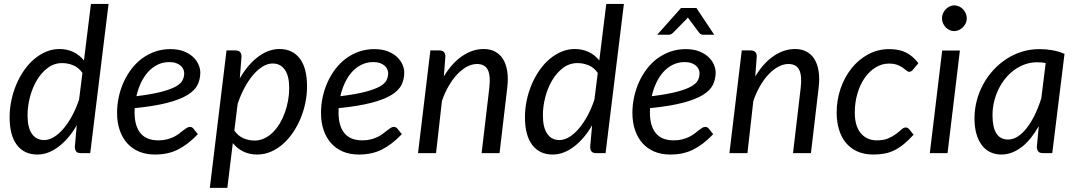

<svg xmlns="http://www.w3.org/2000/svg" viewBox="-20 -756 5318 948"><path d="M387 -396Q368 -423 341.2 -433.8Q314.5 -444.5 287 -444.5Q247.5 -444.5 216 -421Q184.5 -397.5 162.2 -360.2Q140 -323 128 -277Q116 -231 116 -186.5Q116 -127 137.2 -95.8Q158.5 -64.5 198 -64.5Q222 -64.5 246.5 -79.5Q271 -94.5 293.8 -121.2Q316.5 -148 336.2 -184.5Q356 -221 370.5 -264.5ZM516 -736.5 425.5 0H379Q361.5 0 355.5 -9Q349.5 -18 349.5 -31L359 -137.5Q340 -104.5 317.5 -78Q295 -51.5 270.2 -32.5Q245.5 -13.5 218.8 -3.2Q192 7 164.5 7Q99.5 7 63.5 -40.2Q27.5 -87.5 27.5 -177.5Q27.5 -218.5 36 -259.5Q44.5 -300.5 60.2 -338Q76 -375.5 98.2 -407.8Q120.5 -440 148 -463.5Q175.5 -487 207.2 -500.5Q239 -514 274 -514Q311.5 -514 342.2 -499.2Q373 -484.5 394.5 -457.5L429 -736.5Z M816 -449.5Q784.5 -449.5 758 -436.5Q731.5 -423.5 711 -400.8Q690.5 -378 676 -347.2Q661.5 -316.5 653.5 -281Q730.5 -290.5 777 -302.8Q823.5 -315 848.5 -329.2Q873.5 -343.5 881.5 -360Q889.5 -376.5 889.5 -394.5Q889.5 -403.5 885.5 -413.2Q881.5 -423 872.8 -431Q864 -439 850 -444.2Q836 -449.5 816 -449.5ZM957 -93.5Q931.5 -67 907 -48.2Q882.5 -29.5 857.2 -17Q832 -4.5 804.2 1.2Q776.5 7 744.5 7Q701 7 666.5 -7.5Q632 -22 608 -48.8Q584 -75.5 571 -113.5Q558 -151.5 558 -198.5Q558 -237.5 566.2 -276.2Q574.5 -315 590.2 -350Q606 -385 628.8 -415Q651.5 -445 680.8 -466.8Q710 -488.5 745.2 -501Q780.5 -513.5 821 -513.5Q859.5 -513.5 887.5 -502.5Q915.5 -491.5 933.5 -474.5Q951.5 -457.5 960.2 -437Q969 -416.5 969 -398Q969 -365 955.5 -337.2Q942 -309.5 906 -287.2Q870 -265 807 -248.5Q744 -232 645 -222Q645 -216.5 644.8 -211.2Q644.5 -206 644.5 -200.5Q644.5 -133.5 673.8 -98.2Q703 -63 762 -63Q786 -63 804.8 -68Q823.5 -73 838.2 -80.2Q853 -87.5 864.2 -96.2Q875.5 -105 884.8 -112.2Q894 -119.5 902 -124.5Q910 -129.5 918 -129.5Q927.5 -129.5 935 -121Z M1137 -111Q1156 -84.5 1182.5 -73.2Q1209 -62 1236.5 -62Q1262.5 -62 1285.5 -73Q1308.5 -84 1327.5 -102.8Q1346.5 -121.5 1361.5 -146.8Q1376.5 -172 1386.8 -200.8Q1397 -229.5 1402.5 -260.2Q1408 -291 1408 -321Q1408 -380.5 1386.5 -411.5Q1365 -442.5 1326 -442.5Q1302 -442.5 1277.5 -427.8Q1253 -413 1230.2 -386.5Q1207.5 -360 1187.8 -323.5Q1168 -287 1153.5 -243.5ZM1164 -369Q1183 -402 1205.5 -428.8Q1228 -455.5 1253 -474.5Q1278 -493.5 1304.8 -503.8Q1331.5 -514 1359.5 -514Q1424.5 -514 1460.2 -467Q1496 -420 1496 -329.5Q1496 -288.5 1487.5 -247.5Q1479 -206.5 1463.2 -169.2Q1447.5 -132 1425.2 -99.8Q1403 -67.5 1375.8 -43.8Q1348.5 -20 1316.5 -6.5Q1284.5 7 1249.5 7Q1212 7 1181.5 -7.8Q1151 -22.5 1129.5 -49.5L1102.5 171.5H1016L1098.5 -507H1142.5Q1172.5 -507 1172.5 -477Z M1823 -449.5Q1791.5 -449.5 1765 -436.5Q1738.5 -423.5 1718 -400.8Q1697.5 -378 1683 -347.2Q1668.5 -316.5 1660.5 -281Q1737.5 -290.5 1784 -302.8Q1830.5 -315 1855.5 -329.2Q1880.5 -343.5 1888.5 -360Q1896.5 -376.5 1896.5 -394.5Q1896.5 -403.5 1892.5 -413.2Q1888.5 -423 1879.8 -431Q1871 -439 1857 -444.2Q1843 -449.5 1823 -449.5ZM1964 -93.5Q1938.5 -67 1914 -48.2Q1889.5 -29.5 1864.2 -17Q1839 -4.5 1811.2 1.2Q1783.5 7 1751.5 7Q1708 7 1673.5 -7.5Q1639 -22 1615 -48.8Q1591 -75.5 1578 -113.5Q1565 -151.5 1565 -198.5Q1565 -237.5 1573.2 -276.2Q1581.5 -315 1597.2 -350Q1613 -385 1635.8 -415Q1658.5 -445 1687.8 -466.8Q1717 -488.5 1752.2 -501Q1787.5 -513.5 1828 -513.5Q1866.5 -513.5 1894.5 -502.5Q1922.5 -491.5 1940.5 -474.5Q1958.5 -457.5 1967.2 -437Q1976 -416.5 1976 -398Q1976 -365 1962.5 -337.2Q1949 -309.5 1913 -287.2Q1877 -265 1814 -248.5Q1751 -232 1652 -222Q1652 -216.5 1651.8 -211.2Q1651.5 -206 1651.5 -200.5Q1651.5 -133.5 1680.8 -98.2Q1710 -63 1769 -63Q1793 -63 1811.8 -68Q1830.5 -73 1845.2 -80.2Q1860 -87.5 1871.2 -96.2Q1882.5 -105 1891.8 -112.2Q1901 -119.5 1909 -124.5Q1917 -129.5 1925 -129.5Q1934.5 -129.5 1942 -121Z M2171.5 -378.5Q2212 -445.5 2263 -479.8Q2314 -514 2368 -514Q2400 -514 2424.2 -501.2Q2448.5 -488.5 2463.8 -464Q2479 -439.5 2484.5 -403.8Q2490 -368 2484.5 -322.5L2446.5 0H2358L2396 -322.5Q2403 -382.5 2388.5 -411.2Q2374 -440 2335 -440Q2311 -440 2286.2 -427Q2261.5 -414 2238.5 -390Q2215.5 -366 2195.8 -332.2Q2176 -298.5 2162 -257L2133 0H2044L2105 -507H2149Q2179 -507 2179 -477Z M2931.5 -396Q2912.5 -423 2885.8 -433.8Q2859 -444.5 2831.5 -444.5Q2792 -444.5 2760.5 -421Q2729 -397.5 2706.8 -360.2Q2684.5 -323 2672.5 -277Q2660.5 -231 2660.5 -186.5Q2660.5 -127 2681.8 -95.8Q2703 -64.5 2742.5 -64.5Q2766.5 -64.5 2791 -79.5Q2815.5 -94.5 2838.2 -121.2Q2861 -148 2880.8 -184.5Q2900.5 -221 2915 -264.5ZM3060.5 -736.5 2970 0H2923.5Q2906 0 2900 -9Q2894 -18 2894 -31L2903.5 -137.5Q2884.5 -104.5 2862 -78Q2839.5 -51.5 2814.8 -32.5Q2790 -13.5 2763.2 -3.2Q2736.5 7 2709 7Q2644 7 2608 -40.2Q2572 -87.5 2572 -177.5Q2572 -218.5 2580.5 -259.5Q2589 -300.5 2604.8 -338Q2620.5 -375.5 2642.8 -407.8Q2665 -440 2692.5 -463.5Q2720 -487 2751.8 -500.5Q2783.5 -514 2818.5 -514Q2856 -514 2886.8 -499.2Q2917.5 -484.5 2939 -457.5L2973.5 -736.5Z M3360.5 -449.5Q3329 -449.5 3302.5 -436.5Q3276 -423.5 3255.5 -400.8Q3235 -378 3220.5 -347.2Q3206 -316.5 3198 -281Q3275 -290.5 3321.5 -302.8Q3368 -315 3393 -329.2Q3418 -343.5 3426 -360Q3434 -376.5 3434 -394.5Q3434 -403.5 3430 -413.2Q3426 -423 3417.2 -431Q3408.5 -439 3394.5 -444.2Q3380.5 -449.5 3360.5 -449.5ZM3501.5 -93.5Q3476 -67 3451.5 -48.2Q3427 -29.5 3401.8 -17Q3376.5 -4.5 3348.8 1.2Q3321 7 3289 7Q3245.5 7 3211 -7.5Q3176.5 -22 3152.5 -48.8Q3128.5 -75.5 3115.5 -113.5Q3102.5 -151.5 3102.5 -198.5Q3102.5 -237.5 3110.8 -276.2Q3119 -315 3134.8 -350Q3150.5 -385 3173.2 -415Q3196 -445 3225.2 -466.8Q3254.5 -488.5 3289.8 -501Q3325 -513.5 3365.5 -513.5Q3404 -513.5 3432 -502.5Q3460 -491.5 3478 -474.5Q3496 -457.5 3504.8 -437Q3513.5 -416.5 3513.5 -398Q3513.5 -365 3500 -337.2Q3486.5 -309.5 3450.5 -287.2Q3414.5 -265 3351.5 -248.5Q3288.5 -232 3189.5 -222Q3189.5 -216.5 3189.2 -211.2Q3189 -206 3189 -200.5Q3189 -133.5 3218.2 -98.2Q3247.5 -63 3306.5 -63Q3330.5 -63 3349.2 -68Q3368 -73 3382.8 -80.2Q3397.5 -87.5 3408.8 -96.2Q3420 -105 3429.2 -112.2Q3438.5 -119.5 3446.5 -124.5Q3454.5 -129.5 3462.5 -129.5Q3472 -129.5 3479.5 -121ZM3506.5 -584.5H3451.5Q3446.5 -584.5 3441.8 -586.5Q3437 -588.5 3432.5 -594L3383 -660Q3381.5 -662.5 3379.8 -664.8Q3378 -667 3376.5 -669.5Q3374 -667 3372 -664.5Q3370 -662 3368 -660L3303 -594Q3293.5 -584.5 3282 -584.5H3225L3342.5 -716.5H3418.5Z M3709 -378.5Q3749.5 -445.5 3800.5 -479.8Q3851.5 -514 3905.5 -514Q3937.5 -514 3961.8 -501.2Q3986 -488.5 4001.2 -464Q4016.5 -439.5 4022 -403.8Q4027.5 -368 4022 -322.5L3984 0H3895.5L3933.5 -322.5Q3940.5 -382.5 3926 -411.2Q3911.5 -440 3872.5 -440Q3848.5 -440 3823.8 -427Q3799 -414 3776 -390Q3753 -366 3733.2 -332.2Q3713.5 -298.5 3699.5 -257L3670.5 0H3581.5L3642.5 -507H3686.5Q3716.5 -507 3716.5 -477Z M4491 -91Q4465 -62.5 4441.5 -43.5Q4418 -24.5 4394.5 -13.2Q4371 -2 4345.8 2.5Q4320.5 7 4291.5 7Q4247.5 7 4213.8 -8Q4180 -23 4157.2 -50.2Q4134.5 -77.5 4122.8 -115.8Q4111 -154 4111 -200Q4111 -261.5 4130.2 -318Q4149.5 -374.5 4184 -418Q4218.5 -461.5 4266.2 -487.5Q4314 -513.5 4370.5 -513.5Q4421 -513.5 4455 -495.8Q4489 -478 4514.5 -444L4486.5 -410.5Q4483 -406.5 4478.8 -404Q4474.5 -401.5 4469 -401.5Q4462 -401.5 4455.2 -407.8Q4448.5 -414 4437.5 -421.8Q4426.5 -429.5 4410.2 -435.8Q4394 -442 4368.5 -442Q4334 -442 4303.5 -423.2Q4273 -404.5 4250 -372Q4227 -339.5 4213.8 -295Q4200.5 -250.5 4200.5 -199.5Q4200.5 -168.5 4207.5 -143.2Q4214.5 -118 4228.5 -100.2Q4242.5 -82.5 4262.8 -72.8Q4283 -63 4310 -63Q4343.5 -63 4366.2 -73Q4389 -83 4404.5 -94.8Q4420 -106.5 4430.8 -116.5Q4441.5 -126.5 4452 -126.5Q4461.5 -126.5 4469 -118L4491 -91Z M4719.5 -506.5 4658.5 0H4571L4632 -506.5ZM4753.5 -665.5Q4753.5 -652.5 4748.2 -641.2Q4743 -630 4734.2 -621.2Q4725.5 -612.5 4714.2 -607.5Q4703 -602.5 4691 -602.5Q4679.5 -602.5 4668.5 -607.5Q4657.5 -612.5 4649.2 -621.2Q4641 -630 4636 -641.2Q4631 -652.5 4631 -665.5Q4631 -678.5 4636 -690Q4641 -701.5 4649.5 -710.2Q4658 -719 4669 -724.2Q4680 -729.5 4691.5 -729.5Q4703.5 -729.5 4714.8 -724.5Q4726 -719.5 4734.5 -710.8Q4743 -702 4748.2 -690.2Q4753.5 -678.5 4753.5 -665.5Z M5143 -444.5Q5132 -447 5121.2 -447.8Q5110.5 -448.5 5100 -448.5Q5070 -448.5 5042 -438.8Q5014 -429 4989.5 -411.5Q4965 -394 4945 -369.8Q4925 -345.5 4910.8 -316.5Q4896.5 -287.5 4888.5 -254.8Q4880.5 -222 4880.5 -187.5Q4880.5 -67 4957.5 -67Q4982 -67 5005.5 -82.2Q5029 -97.5 5050.2 -124.8Q5071.5 -152 5089.5 -189.2Q5107.5 -226.5 5121.5 -271ZM5109 -133.5Q5091 -101.5 5070.2 -75.5Q5049.5 -49.5 5026.2 -31.2Q5003 -13 4977.2 -3Q4951.5 7 4924 7Q4894 7 4869.5 -4.8Q4845 -16.5 4827.8 -39.2Q4810.5 -62 4801 -95.2Q4791.5 -128.5 4791.5 -171.5Q4791.5 -216.5 4802.8 -259.2Q4814 -302 4834.8 -340Q4855.5 -378 4884.5 -409.8Q4913.5 -441.5 4949.2 -464.8Q4985 -488 5026 -500.8Q5067 -513.5 5112 -513.5Q5144.5 -513.5 5175.2 -508.2Q5206 -503 5236 -490L5175.5 0H5129.5Q5112 0 5105.8 -9Q5099.5 -18 5099.5 -31Z"/></svg>

Font: Lato 2
Style: Italic
Weight: 400
Italic angle: -7°
Designer: Lukasz Dziedzic with Adam Twardoch and Botio Nikoltchev
Foundry: tyPoland Lukasz Dziedzic
Version: Version 2.015; 2015-08-06; http://www.latofonts.com/